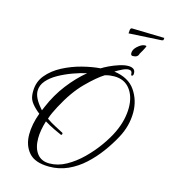

<svg xmlns="http://www.w3.org/2000/svg" viewBox="-110 -807 807 913"><g transform="rotate(15 293.5 -350.5)"><path d="M216 18Q146 18 115.5 -17Q85 -52 85 -106Q85 -156 106 -213Q84 -230 68.5 -249Q53 -268 51 -289Q50 -294 50 -299.5Q50 -305 50 -309Q50 -355 78 -389Q106 -423 150 -446Q194 -469 242.5 -481.5Q291 -494 332 -497Q344 -505 366 -515.5Q388 -526 413 -534Q438 -542 457 -542Q474 -542 483.5 -534.5Q493 -527 491 -509Q490 -503 485 -502Q480 -501 480 -507Q480 -526 463 -526Q450 -526 432.5 -517.5Q415 -509 399 -499Q471 -489 503.5 -441.5Q536 -394 536 -334Q536 -267 502 -205Q481 -166 452 -126.5Q423 -87 387 -54Q351 -21 308 -1.5Q265 18 216 18ZM213 3Q255 3 295.5 -19.5Q336 -42 372 -77.5Q408 -113 436 -152.5Q464 -192 480 -226Q496 -260 503 -291Q510 -322 510 -350Q510 -406 482.5 -441.5Q455 -477 405 -477Q395 -477 383 -475.5Q371 -474 359 -470Q325 -449 275 -399Q225 -349 181 -266Q172 -249 164.5 -233Q157 -217 152 -201Q175 -185 197 -174Q219 -163 235 -154Q237 -152 237 -150Q237 -147 235 -144.5Q233 -142 231 -143Q217 -149 194 -160Q171 -171 146 -186Q131 -138 131 -99Q131 -52 152 -24.5Q173 3 213 3ZM114 -232 122 -251Q149 -315 189.5 -367.5Q230 -420 276 -458Q244 -451 208.5 -438Q173 -425 141.5 -407.5Q110 -390 90 -367Q70 -344 70 -316Q70 -283 107 -240ZM464 -593Q454 -593 454 -605Q454 -608 454.5 -611Q455 -614 456 -617Q461 -631 478 -644Q494 -657 509 -657Q515 -657 515 -654Q514 -650 511 -644.5Q508 -639 504 -631Q500 -624 497 -619Q494 -614 493 -612Q489 -593 464 -593ZM417 -692Q417 -699 418.5 -709Q420 -719 427 -719L587 -715Q587 -708 586 -705Q585 -702 577 -701Z"/></g></svg>

Font: Grey Qo
Style: Regular
Weight: 400
Designer: Robert E. Leuschke
Foundry: Robert E. Leuschke
Version: Version 2.010